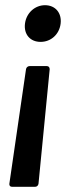

<svg xmlns="http://www.w3.org/2000/svg" viewBox="-20 -518 265 738"><path d="M153 -498C114 -498 81 -468 76 -427C71 -386 96 -357 136 -357C176 -357 208 -386 213 -427C218 -468 193 -498 153 -498ZM80 -252 16 188C15 195 19 200 26 200H115C122 200 127 195 128 188L171 -252C171 -259 167 -264 160 -264H94C87 -264 81 -259 80 -252Z"/></svg>

Font: Barlow Semi Condensed SemiBold
Style: Italic
Weight: 600
Width: 4
Italic angle: -7°
Designer: Jeremy Tribby
Foundry: Tribby Type
Version: Version 1.422;hotconv 1.0.109;makeotfexe 2.5.65596